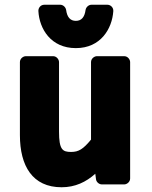

<svg xmlns="http://www.w3.org/2000/svg" viewBox="-20 -753 643 810"><path d="M64 -183C64 -53 117 37 240 37C297 37 343 15 382 -20L385 3C386 14 397 25 410 25H504C515 25 529 15 529 0V-491C529 -502 519 -516 504 -516H389C378 -516 364 -506 364 -491V-164C331 -124 312 -112 280 -112C244 -112 229 -121 229 -198V-491C229 -502 219 -516 204 -516H89C78 -516 64 -506 64 -491ZM300 -550C405 -550 453 -632 458 -706C459 -722 446 -733 433 -733H366C354 -733 343 -723 341 -711C337 -681 324 -665 300 -665C276 -665 263 -681 259 -711C257 -723 246 -733 234 -733H167C151 -733 141 -719 142 -706C146 -632 194 -550 300 -550Z"/></svg>

Font: Falling Sky
Style: Blk
Weight: 900
Designer: Paul D. Hunt
Foundry: Adobe Systems Incorporated
Version: Version 1.02